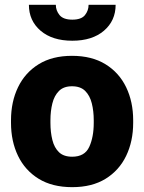

<svg xmlns="http://www.w3.org/2000/svg" viewBox="-20 -771 602 801"><path d="M25.9 -258.8V-269Q25.9 -346.2 55.2 -407Q84.5 -467.8 141.1 -502.9Q197.8 -538.1 280.3 -538.1Q363.3 -538.1 420.2 -502.9Q477.1 -467.8 506.3 -407Q535.6 -346.2 535.6 -269V-258.8Q535.6 -181.6 506.3 -120.8Q477.1 -60.1 420.4 -25.1Q363.8 9.8 281.2 9.8Q198.2 9.8 141.4 -25.1Q84.5 -60.1 55.2 -120.8Q25.9 -181.6 25.9 -258.8ZM190.4 -269V-258.8Q190.4 -219.2 198.5 -187Q206.5 -154.8 226.1 -136Q245.6 -117.2 281.2 -117.2Q333.5 -117.2 352.3 -158.2Q371.1 -199.2 371.1 -258.8V-269Q371.1 -307.6 363 -339.8Q355 -372.1 335.4 -391.6Q315.9 -411.1 280.3 -411.1Q245.6 -411.1 226.1 -391.6Q206.5 -372.1 198.5 -339.8Q190.4 -307.6 190.4 -269ZM349.6 -751H462.4Q462.4 -684.6 413.6 -642.8Q364.7 -601.1 281.7 -601.1Q198.2 -601.1 149.4 -642.8Q100.6 -684.6 100.6 -751H212.9Q212.9 -727.1 228.5 -708Q244.1 -689 281.7 -689Q319.3 -689 334.5 -708Q349.6 -727.1 349.6 -751Z"/></svg>

Font: Vazirmatn UI FD Black
Style: Regular
Weight: 900
Designer: Saber Rastikerdar
Foundry: Saber Rastikerdar
Version: Version 33.003